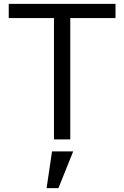

<svg xmlns="http://www.w3.org/2000/svg" viewBox="-20 -718 640 989"><path d="M248 62H357L281 251H220ZM342 -625V0H258V-625H25V-698H575V-625Z"/></svg>

Font: PlemolJP35 Console
Style: Regular
Weight: 400
Version: v2.0.3; ttfautohint (v1.8.4.7-5d5b-dirty) -l 6 -r 45 -G 200 